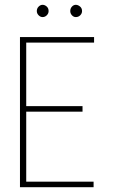

<svg xmlns="http://www.w3.org/2000/svg" viewBox="-20 -778 478 798"><path d="M63 0V-624H371V-601H89V-337H323V-314H89V-23H369V0ZM157 -707Q148 -707 140.5 -714.5Q133 -722 133 -732Q133 -743 140.5 -750.5Q148 -758 157 -758Q166 -758 174 -751Q182 -744 182 -732Q182 -722 174.5 -714.5Q167 -707 157 -707ZM295 -707Q286 -707 279 -714.5Q272 -722 272 -732Q272 -743 279 -750.5Q286 -758 295 -758Q304 -758 312.5 -751Q321 -744 321 -732Q321 -722 313.5 -714.5Q306 -707 295 -707Z"/></svg>

Font: Inconsolata SemiCondensed ExtraLight
Style: Regular
Weight: 200
Width: 4
Monospace: yes
Designer: Raph Levien, Cyreal, Brenton Simpson
Foundry: Raph Levien, Cyreal, Google
Version: Version 3.100; ttfautohint (v1.8.4.7-5d5b)